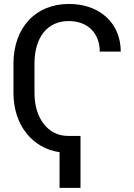

<svg xmlns="http://www.w3.org/2000/svg" viewBox="-20 -757 674 964"><path d="M321.4 -74.6C221.2 -74.6 153.1 -162.6 153.1 -290.5V-436.8C153.1 -569.6 217.3 -651.3 325.3 -651.3C419 -651.3 480.8 -591.6 480.8 -497.9H586.3C586.3 -640.6 480.5 -737.2 326.7 -737.2C157.7 -737.2 47.6 -617.5 47.6 -436.8V-290.5C47.6 -130.3 141.3 -12.8 279.1 7.1V186.4H384.2V-74.6Z"/></svg>

Font: Margiela Sans Text
Style: Regular
Weight: 400
Designer: Stefan Endress, Andreas Faust
Version: Version 1.100;FEAKit 1.0